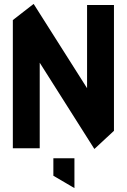

<svg xmlns="http://www.w3.org/2000/svg" viewBox="-20 -739 632 957"><path d="M548 -88 414 -214V-714H548ZM44 0V-638L178 -507V0ZM450 3 44 -638V-639L147 -719H148L548 -88V-87L451 3ZM350 198 246 137V50H351V198Z"/></svg>

Font: Foldit SemiBold
Style: Regular
Weight: 600
Version: Version 1.003